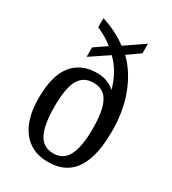

<svg xmlns="http://www.w3.org/2000/svg" viewBox="-187 -862 872 972"><g transform="rotate(30 249.0 -376.0)"><path d="M248 10Q183 10 138 -20.5Q93 -51 69.5 -108.5Q46 -166 46 -248Q46 -378 96.5 -441.5Q147 -505 242 -505Q262 -505 280.5 -500.5Q299 -496 315.5 -487.5Q332 -479 345 -467Q333 -511 311.5 -550Q290 -589 258 -620L152 -549V-604L222 -652Q202 -669 177 -683.5Q152 -698 128 -708V-761Q167 -749 204 -731Q241 -713 277 -686L388 -762V-706L316 -655Q377 -597 414.5 -502.5Q452 -408 452 -285Q452 -185 429 -119.5Q406 -54 361 -22Q316 10 248 10ZM250 -41Q309 -41 335 -93.5Q361 -146 361 -249Q361 -317 350 -362.5Q339 -408 314.5 -430.5Q290 -453 249 -453Q208 -453 183 -430Q158 -407 147.5 -362Q137 -317 137 -249Q137 -146 163 -93.5Q189 -41 250 -41Z"/></g></svg>

Font: Noto Serif Condensed
Style: Regular
Weight: 400
Width: 3
Designer: Monotype Design Team
Foundry: Monotype Imaging Inc.
Version: Version 2.015